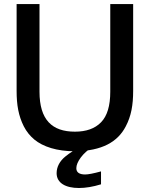

<svg xmlns="http://www.w3.org/2000/svg" viewBox="-20 -731 774 942"><path d="M367.2 191.4C399.9 191.4 436 185.5 475.6 173.3V109.9C438.5 120.1 412.6 125 397.9 125C369.1 125 354.5 114.7 354.5 94.2C354.5 79.1 361.8 61.5 376.5 41.5C391.6 21.5 410.2 4.9 432.1 -8.3L373 -9.3C345.7 4.4 327.1 15.6 300.3 37.1C273.4 59.1 257.8 87.4 257.8 118.7C257.8 167 302.2 191.4 367.2 191.4ZM347.2 11.2C481 9.8 557.6 -35.2 596.7 -110.4C624 -161.6 633.3 -216.8 633.3 -285.2V-710.9H521V-280.8C521 -211.9 505.9 -161.6 475.6 -130.9C445.8 -100.1 402.8 -85 347.7 -85C235.8 -85 173.8 -142.6 173.8 -281.2V-710.9H61.5V-284.7C61.5 -216.3 70.8 -162.6 96.7 -111.3C109.9 -85.4 127.4 -64 148.4 -46.4C190.9 -11.2 259.3 11.2 347.2 11.2Z"/></svg>

Font: Ride SemiBold
Style: Regular
Weight: 600
Version: Version 3.000